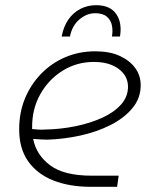

<svg xmlns="http://www.w3.org/2000/svg" viewBox="-20 -721 602 741"><path d="M331 0Q248 0 186 -24.5Q124 -49 89 -98Q54 -147 54 -222Q54 -286 76 -340Q98 -394 138 -435.5Q178 -477 231.5 -500Q285 -523 348 -523Q403 -523 441.5 -505.5Q480 -488 501.5 -459Q523 -430 523 -392Q523 -342 491 -303.5Q459 -265 406.5 -238.5Q354 -212 290.5 -198Q227 -184 163 -182Q149 -182 135 -183Q121 -184 108 -185Q120 -123 173.5 -83Q227 -43 334 -43H438L432 0ZM104 -223Q115 -222 127.5 -221Q140 -220 152 -221Q214 -222 272 -234Q330 -246 375.5 -267Q421 -288 447.5 -318Q474 -348 474 -386Q474 -428 438 -455Q402 -482 342 -482Q276 -482 221.5 -448Q167 -414 135 -356.5Q103 -299 104 -227Q104 -226 104 -225.5Q104 -225 104 -223ZM218 -580Q225 -618 243.5 -645Q262 -672 290 -686.5Q318 -701 351 -701Q405 -701 428.5 -667Q452 -633 443 -580H412Q416 -602 412 -622.5Q408 -643 392.5 -656.5Q377 -670 347 -670Q315 -670 286.5 -646Q258 -622 250 -580Z"/></svg>

Font: MuseoModerno Thin ExtraLight
Style: Italic
Weight: 250
Italic angle: -9°
Version: Version 1.003